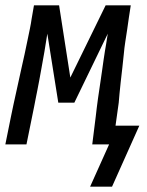

<svg xmlns="http://www.w3.org/2000/svg" viewBox="-28 -540 548 718"><path d="M309 158 380 0H317L330 -104Q332 -121 334 -138Q336 -155 338.5 -172Q341 -189 343.5 -206Q346 -223 348.5 -240Q351 -257 354 -278Q357 -299 359.5 -317Q362 -335 364.5 -349.5Q367 -364 369 -376L375 -414L250 -156H190L149 -414Q146 -397 143.5 -380Q141 -363 138 -346Q135 -329 132 -312.5Q129 -296 126 -279Q123 -262 119 -240.5Q115 -219 111.5 -201.5Q108 -184 105 -169Q102 -154 100 -143L71 0H-8L13 -104Q18 -127 22.5 -149.5Q27 -172 32.5 -195Q38 -218 42.5 -240.5Q47 -263 52.5 -286Q58 -309 64 -337.5Q70 -366 75 -390Q80 -414 84 -433.5Q88 -453 90 -468L99 -520H193L235 -250L367 -520H461Q457 -497 454 -474.5Q451 -452 447.5 -429Q444 -406 440.5 -383.5Q437 -361 435 -338Q433 -315 429.5 -286.5Q426 -258 423.5 -234Q421 -210 419 -190.5Q417 -171 416 -156L404 -70H493L391 158Z"/></svg>

Font: Iosevka Custom
Style: Italic
Weight: 400
Italic angle: -9°
Monospace: yes
Designer: Belleve Invis
Foundry: Belleve Invis
Version: Version 30.3.3; ttfautohint (v1.8.3)